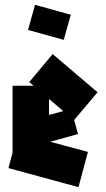

<svg xmlns="http://www.w3.org/2000/svg" viewBox="-20 -747 439 795"><path d="M305 28 15 -51 32 -115V-392H119L101 -407L198 -523L384 -365L287 -250L303 -192L188 -160L344 -118ZM183 -337V-271L242 -287ZM244 -582 96 -623 125 -727 273 -686Z"/></svg>

Font: Blaka Ink
Style: Regular
Weight: 400
Designer: Mohamed Gaber
Foundry: Kief Type Foundry
Version: Version 1.003; ttfautohint (v1.8.4.7-5d5b)